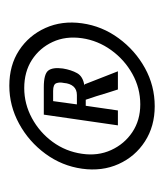

<svg xmlns="http://www.w3.org/2000/svg" viewBox="10 -641 352 412"><g transform="rotate(-90 186.0 -435.0)"><path d="M164 -279Q121 -279 88.5 -300Q56 -321 40 -356.5Q24 -392 30 -435Q36 -478 62 -513.5Q88 -549 126.5 -570Q165 -591 208 -591Q252 -591 284 -570Q316 -549 332 -513.5Q348 -478 342 -435Q336 -392 310 -356.5Q284 -321 246 -300Q208 -279 164 -279ZM168 -310Q203 -310 233.5 -327Q264 -344 284.5 -372.5Q305 -401 310 -435Q315 -470 302 -498Q289 -526 263.5 -542.5Q238 -559 203 -559Q169 -559 138.5 -542.5Q108 -526 87.5 -498Q67 -470 62 -435Q57 -401 70 -372.5Q83 -344 108.5 -327Q134 -310 168 -310ZM123 -358 146 -517H205Q233 -517 240.5 -507.5Q248 -498 245 -476Q242 -458 235 -445.5Q228 -433 209 -430Q210 -430 211 -429Q212 -428 212 -427L239 -358H200Q196 -370 192.5 -381.5Q189 -393 185.5 -404.5Q182 -416 178 -427H165L155 -358ZM168 -446H188Q200 -446 206.5 -453.5Q213 -461 214 -474Q216 -483 213.5 -490Q211 -497 197 -497H175Z"/></g></svg>

Font: Alumni Sans Thin Black
Style: Italic
Weight: 900
Italic angle: -8°
Version: Version 1.016